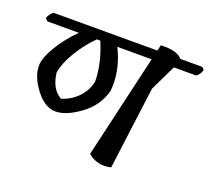

<svg xmlns="http://www.w3.org/2000/svg" viewBox="-112 -796 1040 942"><g transform="rotate(20 407.5 -325.5)"><path d="M48 -353Q48 -392 84 -453Q120 -514 177 -571H13L0 -584Q10 -610 27 -621H569L576 -651Q661 -655 689 -621H803L815 -609Q808 -583 789 -571H673L608 -436L552 -5Q519 4 487 -3.5Q455 -11 432 -32L557 -571H378Q431 -464 421 -358Q400 -275 328 -222Q256 -169 200.5 -169Q145 -169 96.5 -232Q48 -295 48 -353ZM289 -571H271Q222 -522 186 -462.5Q150 -403 141 -351Q151 -267 205 -237Q252 -251 287.5 -286.5Q323 -322 334 -373Q333 -468 289 -571Z"/></g></svg>

Font: Tillana Medium
Style: Regular
Weight: 500
Designer: Lipi Raval (Devanagari, Latin), Jonny Pinhorn (Latin)
Foundry: Indian Type Foundry
Version: Version 2.003;PS 1.0;hotconv 1.0.79;makeotf.lib2.5.61930; tt